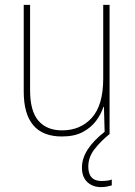

<svg xmlns="http://www.w3.org/2000/svg" viewBox="-20 -548 553 785"><path d="M428 -528V0H408L405 -111H403Q393 -81 372.5 -53.5Q352 -26 318 -8Q284 10 233 10Q77 10 77 -174V-528H103V-179Q103 -94 137 -54.5Q171 -15 234 -15Q309 -15 355.5 -66.5Q402 -118 402 -227V-528ZM341 133Q341 192 395 192Q407 192 419 190.5Q431 189 437 186V210Q430 212 418.5 214.5Q407 217 393 217Q359 217 337 196.5Q315 176 315 137Q315 63 409 -10L428 0Q391 30 366 62.5Q341 95 341 133Z"/></svg>

Font: Noto Sans Lao Looped SemiCondensed Thin
Style: Regular
Weight: 100
Width: 4
Designer: Mark Frömberg, Ben Mitchell
Foundry: The Fontpad Ltd
Version: Version 1.002; ttfautohint (v1.8.4.7-5d5b)